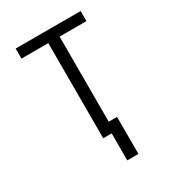

<svg xmlns="http://www.w3.org/2000/svg" viewBox="-201 -778 952 1059"><g transform="rotate(-30 275.0 -249.0)"><path d="M293 172V0H239V-606H68V-670H482V-606H311V-64H364V172Z"/></g></svg>

Font: Lode
Style: Regular
Weight: 400
Monospace: yes
Designer: Belleve Invis
Foundry: Belleve Invis
Version: Version 29.2.0; ttfautohint (v1.8.3)